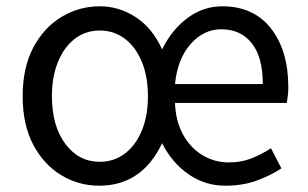

<svg xmlns="http://www.w3.org/2000/svg" viewBox="-20 -577 977 610"><path d="M295 13Q230 13 174.5 -20.5Q119 -54 85.5 -117.5Q52 -181 52 -271Q52 -362 85.5 -425.5Q119 -489 175 -523Q231 -557 297 -557Q359 -557 412 -522Q465 -487 495 -420Q526 -483 576 -520Q626 -557 686 -557Q786 -557 841 -486.5Q896 -416 896 -300Q896 -286 894.5 -273.5Q893 -261 891 -250H536Q538 -193 561 -150.5Q584 -108 622.5 -84.5Q661 -61 707 -61Q746 -61 778 -73.5Q810 -86 841 -106L874 -42Q839 -19 795 -3Q751 13 695 13Q632 13 579.5 -23Q527 -59 495 -122Q431 13 295 13ZM297 -63Q342 -63 376.5 -89Q411 -115 430.5 -162Q450 -209 450 -271Q450 -334 430.5 -381Q411 -428 376.5 -454Q342 -480 297 -480Q252 -480 218 -454Q184 -428 164.5 -381Q145 -334 145 -271Q145 -177 187.5 -120Q230 -63 297 -63ZM536 -310H815Q815 -395 780 -439.5Q745 -484 683 -484Q627 -484 585.5 -437Q544 -390 536 -310Z"/></svg>

Font: Chocolate Classical Sans
Style: Regular
Weight: 400
Designer: 田海東、宇文滿月
Foundry: Moonlit Owen
Version: Version 1.001